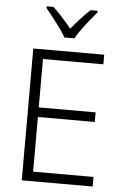

<svg xmlns="http://www.w3.org/2000/svg" viewBox="-62 -991 687 1036"><g transform="rotate(5 281.5 -473.5)"><path d="M96 0V-714H480V-662H153V-400H461V-348H153V-52H480V0ZM258 -788Q246 -810 226.5 -837Q207 -864 186 -890.5Q165 -917 148 -938V-947H185Q210 -924 236 -895Q262 -866 285 -838Q308 -866 333.5 -894Q359 -922 386 -947H424V-938Q406 -917 384.5 -890.5Q363 -864 343.5 -837Q324 -810 312 -788Z"/></g></svg>

Font: Noto Sans Mono SemiCondensed Light
Style: Regular
Weight: 300
Width: 4
Designer: Monotype Design Team
Foundry: Monotype Imaging Inc.
Version: Version 2.014; ttfautohint (v1.8.4.7-5d5b)